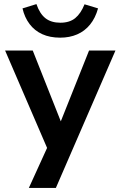

<svg xmlns="http://www.w3.org/2000/svg" viewBox="-20 -738 587 938"><path d="M121 180 224 -46V17L5 -491H140L289 -115H265L415 -491H544L253 180ZM274 -554Q224 -554 186.5 -571Q149 -588 124.5 -620.5Q100 -653 90 -697L158 -718Q174 -671 202 -649Q230 -627 275 -627Q320 -627 347.5 -649.5Q375 -672 393 -717L459 -697Q446 -650 420 -618Q394 -586 357 -570Q320 -554 274 -554Z"/></svg>

Font: Nunito Sans 11pt
Style: Bold
Weight: 700
Version: Version 3.101;gftools[0.9.27]